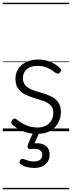

<svg xmlns="http://www.w3.org/2000/svg" viewBox="-20 -950 521 1390"><path d="M249 19Q203 19 167 7.5Q131 -4 105 -20.5Q79 -37 67 -50Q60 -58 61.5 -65.5Q63 -73 70 -83Q78 -91 85.5 -91.5Q93 -92 101 -85Q133 -59 170 -43Q207 -27 252 -27Q287 -27 312.5 -40.5Q338 -54 352 -78Q366 -102 366 -133Q366 -169 346 -188.5Q326 -208 295 -219Q264 -230 229.5 -240Q195 -250 163.5 -265Q132 -280 112 -307Q92 -334 92 -380Q92 -420 112 -451Q132 -482 169 -500.5Q206 -519 256 -519Q293 -519 324 -509.5Q355 -500 378.5 -485Q402 -470 417 -454Q424 -446 422 -439Q420 -432 413 -424Q407 -417 398.5 -417Q390 -417 382 -423Q350 -447 321 -460Q292 -473 253 -473Q201 -473 173.5 -449Q146 -425 146 -385Q146 -350 165.5 -330Q185 -310 216.5 -298.5Q248 -287 283.5 -277Q319 -267 350 -252Q381 -237 401 -210.5Q421 -184 421 -138Q421 -100 402.5 -63.5Q384 -27 346.5 -4Q309 19 249 19ZM227 266Q210 266 183 261Q156 256 132 241Q123 235 122 227.5Q121 220 125 211Q130 203 136.5 200.5Q143 198 152 202Q167 208 185.5 213.5Q204 219 224 219Q255 219 270.5 206.5Q286 194 286 170Q286 147 266.5 135.5Q247 124 205 129Q197 130 192 128.5Q187 127 183 122Q179 115 179.5 109Q180 103 183 94L225 -4H271L221 108L204 94Q241 83 272 89Q303 95 321 115Q339 135 339 170Q339 199 325.5 220.5Q312 242 287 254Q262 266 227 266ZM0 410H481V420H0ZM0 -20H481V0H0ZM0 -505H481V-500H0ZM0 -930H481V-920H0Z"/></svg>

Font: Playwrite DE Grund Guides
Style: Regular
Weight: 400
Designer: Veronika Burian, José Scaglione
Foundry: TypeTogether
Version: Version 1.003